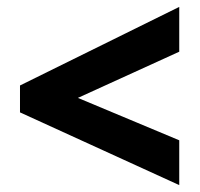

<svg xmlns="http://www.w3.org/2000/svg" viewBox="-20 -630 579 557"><path d="M500 -93 38 -304V-382L500 -610V-480L206 -346L500 -223Z"/></svg>

Font: Noto Sans Kannada SemiCondensed ExtraBold
Style: Regular
Weight: 800
Width: 4
Designer: Jelle Bosma - Monotype Design Team
Foundry: Monotype Imaging Inc.
Version: Version 2.005; ttfautohint (v1.8.4.7-5d5b)